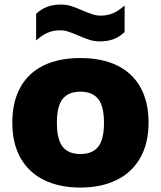

<svg xmlns="http://www.w3.org/2000/svg" viewBox="-20 -812 706 842"><path d="M34 -273.5Q34 -365 69 -428.5Q104 -492 171 -524.8Q238 -557.5 332.5 -557.5Q427 -557.5 494 -524.8Q561 -492 596.2 -428.5Q631.5 -365 631.5 -274Q631.5 -183.5 595 -119.5Q558.5 -55.5 491.2 -22.5Q424 10.5 332.5 10.5Q241 10.5 173.8 -22.2Q106.5 -55 70.2 -119Q34 -183 34 -273.5ZM436 -273Q436 -347 410.2 -378.5Q384.5 -410 332.5 -410Q281 -410 255.2 -378.8Q229.5 -347.5 229.5 -274Q229.5 -200 255 -168.2Q280.5 -136.5 332.5 -136.5Q384.5 -136.5 410.2 -168Q436 -199.5 436 -273ZM324 -656Q296 -668 279 -673.5Q262 -679 243.5 -679Q213.5 -679 189 -668.5Q164.5 -658 138.5 -634.5V-751.5Q161 -772.5 187.2 -782.2Q213.5 -792 248 -792Q271 -792 291.8 -785.5Q312.5 -779 341 -766.5Q369 -754.5 386 -749Q403 -743.5 421.5 -743.5Q451.5 -743.5 476 -754Q500.5 -764.5 526.5 -788V-671.5Q504 -650 477.8 -640.2Q451.5 -630.5 417 -630.5Q394 -630.5 373.2 -637Q352.5 -643.5 324 -656Z"/></svg>

Font: Encode Sans Semi Expanded ExBd
Style: Regular
Weight: 800
Width: 6
Designer: Multiple Designers
Foundry: Impallari Type
Version: Version 2.000